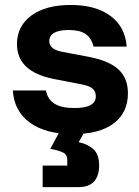

<svg xmlns="http://www.w3.org/2000/svg" viewBox="-20 -530 558 773"><path d="M274.2 10Q164.2 10 100.4 -36.2Q36.7 -82.5 31.7 -165.8H165Q171.7 -130 199.6 -112.5Q227.5 -95 280 -95Q365.8 -95 365.8 -142.5Q365.8 -161.7 352.9 -172.9Q340 -184.2 310 -190L198.3 -211.7Q48.3 -240.8 48.3 -352.5Q48.3 -424.2 105.8 -467.1Q163.3 -510 265 -510Q365.8 -510 425 -465.8Q484.2 -421.7 490 -342.5H356.7Q347.5 -377.5 324.2 -393.3Q300.8 -409.2 256.7 -409.2Q218.3 -409.2 198.3 -397.9Q178.3 -386.7 178.3 -364.2Q178.3 -348.3 190.8 -337.5Q203.3 -326.7 229.2 -321.7L343.3 -300Q421.7 -284.2 458.3 -249.2Q495 -214.2 495 -154.2Q495 -76.7 437.9 -33.3Q380.8 10 274.2 10ZM151.7 223.3V136.7H250.8V113.3Q250.8 92.5 234.2 84.2Q217.5 75.8 182.5 69.2L233.3 -25H335L296.7 42.5Q331.7 49.2 355.4 70Q379.2 90.8 379.2 136.7Q379.2 176.7 359.2 200Q339.2 223.3 295.8 223.3Z"/></svg>

Font: Funnel Display
Style: Bold
Weight: 700
Designer: NORD ID, Kristian Moeller
Foundry: Dicotype
Version: Version 1.000